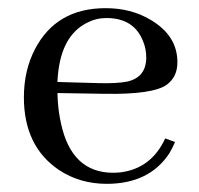

<svg xmlns="http://www.w3.org/2000/svg" viewBox="-20 -445 493 475"><path d="M243.2 -400.4C226.2 -400.4 210.3 -396.5 195.3 -388.7C149.7 -365.9 125.3 -317.1 122.1 -242.2L225.6 -239.3C255.5 -238.6 278.6 -239.9 294.9 -243.2C326.2 -250.3 341.8 -270.2 341.8 -302.7C341.8 -317.1 339.2 -330.4 334 -342.8C319 -381.2 288.7 -400.4 243.2 -400.4ZM413.1 -93.8C409.2 -84.6 404.6 -75.5 399.4 -66.4C366.2 -15.6 314.5 9.8 244.1 9.8C199.9 9.8 160.5 -1.6 126 -24.4C68 -63.5 39.1 -123.4 39.1 -204.1C39.1 -248.4 48.2 -288.1 66.4 -323.2C101.6 -391 159.8 -424.8 241.2 -424.8C282.9 -424.8 319.7 -415.4 351.6 -396.5C396.5 -370.4 418.9 -335.3 418.9 -291C418.9 -266.9 410.2 -248.4 392.6 -235.4C369.8 -219.1 318.7 -211.6 239.3 -212.9L122.1 -214.8C122.7 -187.5 125.7 -162.4 130.9 -139.6C148.4 -58.3 191.4 -17.6 259.8 -17.6C265.6 -17.6 271.8 -17.9 278.3 -18.6C329.1 -25.1 365.9 -53.1 388.7 -102.5Z"/></svg>

Font: Abhaya Libre
Style: Regular
Weight: 400
Designer: Pushpananda Ekanayake, Sol Matas, Pathum Egodawatta
Foundry: Mooniak
Version: Version 1.041; ; ttfautohint (v1.5)